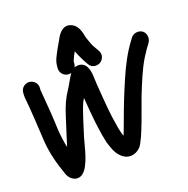

<svg xmlns="http://www.w3.org/2000/svg" viewBox="-111 -819 967 985"><g transform="rotate(-15 372.0 -326.0)"><path d="M25 -438V-428C25 -417.3 27.1 -404.5 30.5 -389C41.3 -332.1 50.9 -261.9 60.2 -198.8C69.2 -121.5 91.1 -56.3 118.2 3.3C122.5 12.7 129.7 38.6 152.3 51.5C159.9 56.2 170.2 59.6 180.3 59C202.4 57.7 215.7 41.7 223.8 28.4C252.2 -18.8 260.9 -108.3 267.4 -136.4C278.7 -184.7 296.4 -275.8 310.9 -313C313.2 -317.7 316.2 -323.9 319.1 -330.2C322.4 -308.8 326.3 -284 331.4 -256.5C342.1 -196.8 354.9 -132.4 372.3 -80.1C372.5 -79.5 372.9 -78.4 373.2 -77.7C384.4 -53.1 392.8 -24.2 420.5 -0.2C455.4 30.6 499.5 23.4 526.7 -10.6C554 -46.3 595.7 -225.9 606.4 -261.2C626.4 -327.1 646.2 -394.2 674.1 -450.4C686.3 -472.5 695.9 -492.5 706.5 -507.7C706.9 -508.2 707.5 -509.2 707.9 -510L713.9 -521C719.1 -530.4 719.9 -543.6 717.3 -554.1C706.5 -597.2 653.2 -593.9 636.4 -564.6L630.7 -555.2C595.7 -499.9 569.9 -437.3 547.2 -368.3C522.1 -292 509.4 -251 482.8 -152.5C475.9 -126.3 470 -105.7 465.2 -90.5C451.4 -118.1 443.6 -156 432.4 -202.5C420.2 -260 409.6 -326.8 400.2 -386.4C395.7 -414.9 395.8 -450.5 378.1 -478.4C356.3 -512.7 307 -502.4 291.3 -474.9C275.4 -447.1 265.8 -421 252 -394.9C229.7 -354.8 216.5 -318.5 203.6 -258.3C192.4 -208.2 181.2 -160.3 170.4 -109.4C161.3 -139 153.7 -171.4 147.8 -210.3C140.3 -273.8 128.5 -346.5 117.5 -406.8C114.9 -419.5 114 -427.3 114 -428V-438C114 -463.3 93 -482 69.5 -482C46 -482 25 -463.3 25 -438ZM317 -513V-524C317 -526.3 317.3 -527.9 317.7 -529.1C322.9 -544.6 328.2 -558.4 335.3 -573.8C348.5 -546.1 366.2 -516.9 383.4 -492.8C399.4 -468.8 429.4 -471.2 445.4 -483.1C461.3 -494.9 471.9 -521.4 455.3 -544.5C447.5 -555.5 440.5 -566.3 431.1 -579.5C423.8 -592.6 417.1 -608.9 408.8 -627.3C402.8 -640.5 397.2 -692.6 353.6 -707.6C299.6 -726.3 275.8 -657.3 272.2 -649.2C267.2 -638 260.6 -624.5 252.1 -606L241.8 -581.3C235.8 -565.8 228 -549.5 228 -524V-513C228 -488.2 248.2 -468 273 -468C299 -468 317 -490 317 -513Z"/></g></svg>

Font: Just Breathe
Style: Bd
Weight: 400
Foundry: Cannot Into Space Fonts
Version: Version 0.72